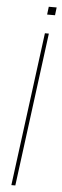

<svg xmlns="http://www.w3.org/2000/svg" viewBox="-61 -943 312 971"><g transform="rotate(5 95.0 -457.5)"><path d="M158.2 -779.8 56.2 0H36.1L138.2 -779.8ZM186 -915 181.2 -875H141.1L146 -915Z"/></g></svg>

Font: Cooper Hewitt
Style: Thin Italic
Weight: 702
Designer: Village Type and Design LLC
Foundry: Cooper Hewitt Smithsonian Design Museum
Version: 1.000